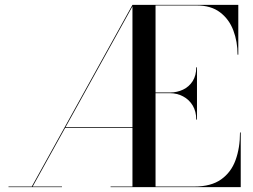

<svg xmlns="http://www.w3.org/2000/svg" viewBox="-20 -770 1040 790"><path d="M109.5 0 525 -750H528.5L113 0ZM15 0V-2.5H235V0ZM247 -243.5V-246.5H535V-243.5ZM435 0V-2.5H780Q848.5 -2.5 889.8 -31.8Q931 -61 949.2 -111.2Q967.5 -161.5 967.5 -225H970.5V0ZM525 0V-750H620V0ZM787.5 -278Q787.5 -311.5 772.8 -336Q758 -360.5 733.2 -373.5Q708.5 -386.5 680 -386.5H620V-389.5H680Q708.5 -389.5 733.2 -401.2Q758 -413 772.8 -436.2Q787.5 -459.5 787.5 -493H790.5V-278ZM957.5 -545Q957.5 -598.5 940.2 -644.5Q923 -690.5 885.8 -719Q848.5 -747.5 790 -747.5H525V-750H960.5V-545Z"/></svg>

Font: Bodoni Moda 72pt
Style: Regular
Weight: 400
Designer: Owen Earl
Foundry: indestructible type
Version: Version 2.005